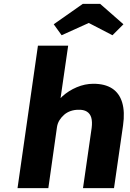

<svg xmlns="http://www.w3.org/2000/svg" viewBox="-20 -977 675 997"><path d="M71 0 177 -740H334L288 -423L255 -411Q271 -447 303.5 -476.5Q336 -506 378.5 -524Q421 -542 465 -542Q525 -542 562.5 -517.5Q600 -493 614.5 -444.5Q629 -396 619 -326L572 0H411L456 -313Q460 -345 454 -366Q448 -387 431 -397.5Q414 -408 387 -407Q366 -407 347 -400.5Q328 -394 313.5 -381.5Q299 -369 289 -353Q279 -337 276 -318L231 0H152Q124 0 104 0Q84 0 71 0ZM300 -794 259 -851 410 -957H500L621 -851L564 -794L427 -865H457Z"/></svg>

Font: Lexend
Style: Bold Italic
Weight: 700
Italic angle: -8.13011°
Designer: Bonnie Shaver-Troup, Thomas Jockin
Foundry: Lexend
Version: Version 1.007